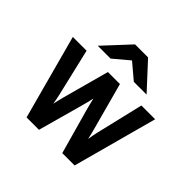

<svg xmlns="http://www.w3.org/2000/svg" viewBox="-179 -914 1095 1095"><g transform="rotate(45 368.5 -366.0)"><path d="M174.5 0 36.5 -511H147.5L214.5 -226.5Q218 -212.5 221.2 -195.2Q224.5 -178 227 -163Q230 -178 234.2 -195.5Q238.5 -213 242 -226.5L319.5 -511H416.5L493.5 -226.5Q497.5 -212 501.8 -194.5Q506 -177 509.5 -161.5Q512 -177 515.2 -194.5Q518.5 -212 522 -226.5L589.5 -511H700.5L562 0H462.5L386.5 -271.5Q382.5 -285.5 377.2 -307.2Q372 -329 368 -345.5Q364.5 -329 359 -307.2Q353.5 -285.5 349.5 -271.5L274.5 0ZM172.5 -576 317.5 -732H422.5L566.5 -576H463.5L370 -655L276 -576Z"/></g></svg>

Font: Overpass SemiBold
Style: Regular
Weight: 600
Designer: Delve Withrington, Dave Bailey, Thomas Jockin
Foundry: Delve Fonts LLC
Version: Version 4.000